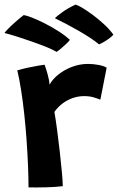

<svg xmlns="http://www.w3.org/2000/svg" viewBox="-50 -816 516 838"><path d="M166.5 -446.5Q179 -470 204.5 -490.5Q230 -511 263.8 -524Q297.5 -537 334.5 -537Q357.5 -537 380.8 -532.5Q404 -528 415.5 -520.5L388 -381Q377 -385.5 359 -391Q341 -396.5 317 -396.5Q291.5 -396.5 267.2 -388Q243 -379.5 222.5 -364Q202 -348.5 187.5 -327.5Q193 -296 199.2 -249.2Q205.5 -202.5 211 -153.2Q216.5 -104 220.2 -63.5Q224 -23 224 -3.5Q193 0.5 152.2 1.5Q111.5 2.5 74.5 2Q74.5 -41.5 72.2 -94.5Q70 -147.5 66 -204.2Q62 -261 56 -316.8Q50 -372.5 42.2 -422Q34.5 -471.5 25.5 -509Q46 -515 71.2 -520.5Q96.5 -526 117.5 -529.5Q138.5 -533 144.5 -533.5Q150.5 -518.5 158 -491.2Q165.5 -464 166.5 -446.5ZM53 -750Q64 -749 88.8 -739.5Q113.5 -730 144.2 -714.5Q175 -699 204.5 -680.2Q234 -661.5 255 -642Q250 -634.5 237.8 -623.2Q225.5 -612 213.5 -602Q201.5 -592 197 -589.5Q180.5 -599.5 152 -611Q123.5 -622.5 90.2 -634.2Q57 -646 25.2 -656Q-6.5 -666 -30.5 -672Q-26.5 -678 -13.8 -691Q-1 -704 16.8 -719.8Q34.5 -735.5 53 -750ZM280 -796Q290.5 -793 311 -780.8Q331.5 -768.5 356.2 -750Q381 -731.5 404.8 -709.5Q428.5 -687.5 445 -664.5Q436.5 -655 423.2 -645.8Q410 -636.5 398.5 -630.2Q387 -624 382 -622.5Q367.5 -635 344 -650.5Q320.5 -666 293 -681.8Q265.5 -697.5 238.5 -711.8Q211.5 -726 189.5 -736.5Q196.5 -744.5 222.2 -763Q248 -781.5 280 -796Z"/></svg>

Font: Grandstander Thin SemiBold
Style: Regular
Weight: 600
Version: Version 1.200